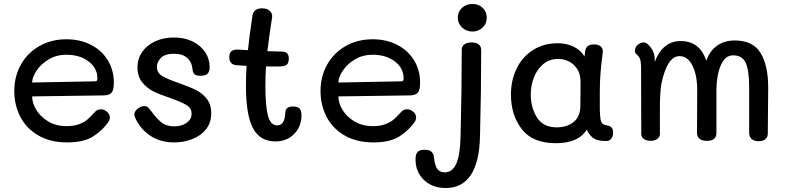

<svg xmlns="http://www.w3.org/2000/svg" viewBox="-20 -712 3960 968"><path d="M52 -253Q52 -326 85 -385.5Q118 -445 178 -479.5Q238 -514 315 -514Q383 -514 437.5 -486.5Q492 -459 523 -409Q554 -359 554 -295Q554 -261 544 -246.5Q534 -232 503 -231L142 -226Q142 -193 163 -158Q184 -123 223.5 -99.5Q263 -76 316 -76Q354 -76 380.5 -86.5Q407 -97 423 -111.5Q439 -126 461 -150Q472 -161 489 -161Q505 -161 519.5 -148.5Q534 -136 534 -120Q534 -107 525 -95Q497 -55 450 -24.5Q403 6 319 6Q234 6 173.5 -29Q113 -64 82.5 -123Q52 -182 52 -253ZM460 -302Q466 -302 468.5 -305.5Q471 -309 471 -316Q471 -369 426.5 -402.5Q382 -436 315 -436Q264 -436 224.5 -412Q185 -388 163.5 -354.5Q142 -321 142 -296Z M664 -113Q657 -127 657 -135Q658 -152 676 -165.5Q694 -179 712 -177Q722 -175 727.5 -169.5Q733 -164 743 -151Q770 -114 794.5 -94.5Q819 -75 859 -75Q896 -75 921 -93Q946 -111 946 -138Q946 -167 920 -182.5Q894 -198 838 -218Q786 -235 753 -251.5Q720 -268 696.5 -297.5Q673 -327 673 -373Q673 -415 696.5 -449.5Q720 -484 762 -503.5Q804 -523 857 -523Q911 -523 952 -502.5Q993 -482 1015 -448Q1037 -414 1037 -374Q1037 -351 1026.5 -340.5Q1016 -330 992 -330Q968 -330 960 -338.5Q952 -347 951 -361Q947 -400 923.5 -420.5Q900 -441 857 -441Q812 -441 791.5 -420.5Q771 -400 771 -375Q771 -345 797.5 -329Q824 -313 882 -293Q934 -275 966.5 -259Q999 -243 1022 -214.5Q1045 -186 1045 -141Q1045 -93 1018.5 -60Q992 -27 949 -10.5Q906 6 858 6Q789 6 739 -27Q689 -60 664 -113Z M1500 -131Q1500 -74 1463 -36.5Q1426 1 1369 1Q1290 1 1255 -66.5Q1220 -134 1220 -278Q1220 -329 1223 -380L1175 -383Q1136 -385 1136 -424Q1136 -444 1146.5 -453.5Q1157 -463 1181 -462L1230 -459Q1236 -522 1253 -634Q1259 -670 1302 -670Q1327 -670 1340.5 -657Q1354 -644 1352 -626Q1338 -539 1328 -454Q1382 -452 1399 -452Q1418 -452 1427 -443.5Q1436 -435 1436 -417Q1436 -395 1426.5 -386.5Q1417 -378 1392 -377H1321Q1318 -329 1318 -278Q1318 -177 1331 -128.5Q1344 -80 1377 -80Q1415 -80 1418 -139Q1418 -157 1426.5 -166Q1435 -175 1457 -175Q1480 -175 1490 -165Q1500 -155 1500 -131Z M1596 -253Q1596 -326 1629 -385.5Q1662 -445 1722 -479.5Q1782 -514 1859 -514Q1927 -514 1981.5 -486.5Q2036 -459 2067 -409Q2098 -359 2098 -295Q2098 -261 2088 -246.5Q2078 -232 2047 -231L1686 -226Q1686 -193 1707 -158Q1728 -123 1767.5 -99.5Q1807 -76 1860 -76Q1898 -76 1924.5 -86.5Q1951 -97 1967 -111.5Q1983 -126 2005 -150Q2016 -161 2033 -161Q2049 -161 2063.5 -148.5Q2078 -136 2078 -120Q2078 -107 2069 -95Q2041 -55 1994 -24.5Q1947 6 1863 6Q1778 6 1717.5 -29Q1657 -64 1626.5 -123Q1596 -182 1596 -253ZM2004 -302Q2010 -302 2012.5 -305.5Q2015 -309 2015 -316Q2015 -369 1970.5 -402.5Q1926 -436 1859 -436Q1808 -436 1768.5 -412Q1729 -388 1707.5 -354.5Q1686 -321 1686 -296Z M2288 -623Q2288 -652 2309 -672Q2330 -692 2362 -692Q2393 -692 2413.5 -672.5Q2434 -653 2434 -623Q2434 -592 2412.5 -572.5Q2391 -553 2362 -553Q2331 -553 2309.5 -573.5Q2288 -594 2288 -623ZM2075 92Q2075 65 2085.5 54Q2096 43 2120 43Q2142 43 2154 52Q2166 61 2168 81Q2172 122 2184.5 139.5Q2197 157 2222 157Q2261 157 2280.5 113Q2300 69 2302 -25Q2308 -258 2308 -462Q2308 -478 2321 -488Q2334 -498 2358 -498Q2381 -498 2393.5 -488Q2406 -478 2406 -460Q2406 -251 2400 -24Q2397 105 2353.5 170.5Q2310 236 2227 236Q2160 236 2117.5 195.5Q2075 155 2075 92Z M3071 -43Q3071 -25 3062 -13Q3053 -1 3037 -1Q2996 -1 2975.5 -13Q2955 -25 2938 -58Q2896 10 2782 10Q2666 10 2611 -60.5Q2556 -131 2556 -236Q2556 -306 2584 -365Q2612 -424 2666 -459Q2720 -494 2792 -494Q2838 -494 2873.5 -476Q2909 -458 2927 -427L2930 -452Q2934 -488 2973 -488Q2999 -488 3010 -476.5Q3021 -465 3019 -448Q3009 -373 3007 -335Q3004 -299 3004 -241V-175Q3004 -123 3009.5 -103Q3015 -83 3039 -80Q3054 -78 3062.5 -70Q3071 -62 3071 -43ZM2907 -298Q2907 -339 2889.5 -365Q2872 -391 2846.5 -403Q2821 -415 2795 -415Q2750 -415 2718.5 -388.5Q2687 -362 2671.5 -321Q2656 -280 2656 -236Q2656 -169 2687.5 -119.5Q2719 -70 2786 -70Q2839 -70 2872 -97Q2905 -124 2906 -175Q2907 -220 2907 -298Z M3853 -271 3851 -39Q3851 -21 3839 -10.5Q3827 0 3805 0Q3783 0 3770 -11Q3757 -22 3757 -42V-271Q3757 -358 3739.5 -395.5Q3722 -433 3676 -433Q3636 -433 3614.5 -384Q3593 -335 3592 -261V-187V-42Q3592 -2 3545 -2Q3494 -2 3494 -43L3495 -216V-261Q3495 -332 3471.5 -380.5Q3448 -429 3406 -429Q3344 -429 3315 -292Q3307 -249 3307 -168V-100V-37Q3307 -21 3293.5 -11.5Q3280 -2 3262 -2Q3240 -2 3226.5 -11Q3213 -20 3213 -38Q3213 -255 3212 -380Q3211 -404 3206.5 -415.5Q3202 -427 3193 -435Q3192 -436 3186.5 -441Q3181 -446 3181 -455Q3181 -474 3195 -486Q3209 -498 3226 -498Q3243 -498 3262 -471Q3281 -446 3281 -413V-399Q3298 -448 3331 -476.5Q3364 -505 3412 -505Q3508 -505 3541 -406Q3558 -455 3595 -481.5Q3632 -508 3684 -508Q3776 -508 3814.5 -445Q3853 -382 3853 -271Z"/></svg>

Font: Mali Medium
Style: Regular
Weight: 500
Version: Version 1.000; ttfautohint (v1.6)